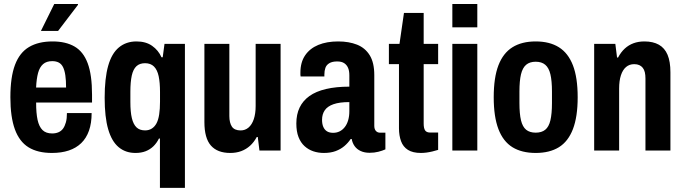

<svg xmlns="http://www.w3.org/2000/svg" viewBox="-20 -744 3380 949"><path d="M236.7 12Q166.1 12 120.9 -16Q75.7 -44 53.5 -104.9Q31.3 -165.8 31.3 -263.2Q31.3 -363 54.2 -423.6Q77.1 -484.2 123.6 -511.7Q170.1 -539.2 239.8 -539.2Q305 -539.2 348.5 -514Q392 -488.8 413.4 -431.4Q434.9 -374 434.9 -275.7V-237.3H158.6Q158.4 -185.2 165.7 -151.5Q173.1 -117.9 190.2 -101.1Q207.3 -84.4 237.7 -84.4Q255.2 -84.4 268.8 -90.2Q282.5 -96 291.4 -108Q300.3 -120.1 305.7 -139.4Q311 -158.7 310.8 -185H432.9Q432.9 -135.3 419.8 -98.1Q406.7 -60.9 381.4 -36.5Q356.2 -12.2 319.9 -0.1Q283.7 12 236.7 12ZM158.4 -311.2H306.6Q306.6 -346.6 303 -371.4Q299.4 -396.3 291.6 -412.1Q283.7 -427.9 270.3 -434.9Q256.9 -441.8 238.2 -441.8Q209.8 -441.8 193 -427.1Q176.1 -412.4 168.2 -383.6Q160.4 -354.8 158.4 -311.2ZM182.3 -591.2 248.1 -724.2H365.3L365.5 -720.2L267.2 -591.2Z M770.5 184.5V-59.1H765.5Q754.5 -36.8 738.2 -21Q721.9 -5.2 700.1 3.4Q678.3 12 649.6 12Q600.5 12 566.3 -16.7Q532 -45.4 514.7 -105.3Q497.3 -165.2 497.3 -260.6Q497.3 -357.3 514.7 -418.7Q532 -480.1 567.8 -509.7Q603.5 -539.2 654.6 -539.2Q701 -539.2 731.9 -517.4Q762.8 -495.7 778.2 -460.9H784.2L793.1 -527.2H894V184.5ZM697.1 -99.5Q716.3 -99.5 730.5 -108.7Q744.7 -117.8 753.8 -134.9Q762.8 -152.1 766.8 -178.8Q770.9 -205.4 770.9 -241.5V-289.6Q770.9 -335.8 764.2 -367.4Q757.4 -399 741 -415.3Q724.5 -431.6 696.9 -431.6Q670.3 -431.6 654.3 -416.7Q638.3 -401.8 631.3 -370.4Q624.4 -339 624.4 -290.4V-239.9Q624.4 -190.7 631.7 -160.1Q639.1 -129.5 654.7 -114.5Q670.3 -99.5 697.1 -99.5Z M1118.1 12Q1054.7 12 1022.5 -24.5Q990.3 -61 990.3 -140.7V-527.2H1113.6V-170.2Q1113.6 -153.7 1116.9 -140.3Q1120.2 -126.9 1126.5 -117.7Q1132.9 -108.4 1143.8 -103.9Q1154.7 -99.3 1169 -99.3Q1191.7 -99.3 1208.4 -113.5Q1225.2 -127.8 1234.4 -155Q1243.6 -182.2 1243.6 -219.9V-527.2H1366.9V0H1262.3L1254.1 -66.8H1249.1Q1235.1 -40.8 1215.8 -23.4Q1196.4 -6 1172.1 3Q1147.8 12 1118.1 12Z M1580.9 12Q1553.1 12 1528.7 3.8Q1504.3 -4.4 1485.3 -21.7Q1466.3 -38.9 1455.5 -66.5Q1444.7 -94.1 1444.7 -133.7Q1444.7 -178.7 1461 -212.6Q1477.3 -246.4 1509.4 -269.3Q1541.4 -292.2 1591.2 -304Q1640.9 -315.7 1706.7 -315.7V-372.2Q1706.7 -393.7 1700.5 -408.3Q1694.3 -423 1681.4 -431.7Q1668.5 -440.3 1646.7 -440.3Q1622.1 -440.3 1607.7 -431.6Q1593.3 -422.9 1588.3 -408.4Q1583.3 -394 1583.3 -375.5V-365.9H1465.8Q1464.8 -370.9 1464.8 -375.1Q1464.8 -379.3 1464.8 -384.8Q1464.8 -436.4 1488.2 -470.5Q1511.5 -504.7 1553.3 -522Q1595.2 -539.2 1651.3 -539.2Q1704.5 -539.2 1744.7 -523.3Q1784.9 -507.3 1807.4 -470.9Q1830 -434.5 1830 -372.9V-122.1Q1830 -105.8 1837.8 -97Q1845.6 -88.1 1859.2 -88.1H1884.9V-5.7Q1870 1 1850.1 6.1Q1830.2 11.2 1806.9 11.2Q1781.4 11.2 1762.6 2.4Q1743.8 -6.3 1732.8 -21.8Q1721.8 -37.3 1718.4 -57H1713.4Q1700.4 -37.7 1682.2 -22.1Q1664 -6.6 1639.2 2.7Q1614.5 12 1580.9 12ZM1626.7 -87.5Q1644.2 -87.5 1658.9 -94.8Q1673.6 -102.2 1684.4 -116.2Q1695.2 -130.1 1700.9 -149.8Q1706.7 -169.6 1706.7 -194.3V-239.4Q1657.9 -239.4 1628.2 -228.9Q1598.6 -218.5 1585.2 -198.9Q1571.8 -179.3 1571.8 -151.7Q1571.8 -131 1578.1 -116.6Q1584.4 -102.2 1596.4 -94.8Q1608.4 -87.5 1626.7 -87.5Z M2060.6 12Q2020.3 12 1996.4 -3.1Q1972.4 -18.3 1962.2 -46.3Q1952 -74.3 1952 -109.9V-426.9H1902.2V-527.2H1954.6L1976.7 -680.2H2074.1V-527.2H2145.6V-426.9H2074.1V-132.9Q2074.1 -110.4 2081.1 -99.6Q2088.1 -88.8 2107 -88.8H2145.6V-3.2Q2132.1 1 2117.2 4.6Q2102.3 8.2 2088 10.1Q2073.7 12 2060.6 12Z M2215.8 -608.8V-724.2H2339.2V-608.8ZM2215.8 0V-527.2H2339.2V0Z M2627.8 12Q2559 12 2513 -16.3Q2467 -44.7 2443.6 -105.8Q2420.3 -166.9 2420.3 -263.2Q2420.3 -360.6 2443.6 -421.2Q2467 -481.8 2513 -510.5Q2559 -539.2 2627.8 -539.2Q2696.5 -539.2 2742.4 -510.5Q2788.3 -481.8 2811.8 -421.2Q2835.3 -360.6 2835.3 -263.2Q2835.3 -166.9 2811.8 -105.8Q2788.3 -44.7 2742.4 -16.3Q2696.5 12 2627.8 12ZM2627.8 -88.3Q2657.2 -88.3 2675 -102.7Q2692.9 -117.1 2700.5 -149.4Q2708.2 -181.8 2708.2 -234.8V-291.4Q2708.2 -344.4 2700.5 -376.7Q2692.9 -408.9 2675 -423.9Q2657.2 -438.9 2627.8 -438.9Q2598.4 -438.9 2580.6 -423.9Q2562.9 -408.9 2555.1 -376.7Q2547.4 -344.4 2547.4 -291.4V-234.8Q2547.4 -181.8 2555.1 -149.4Q2562.9 -117.1 2580.6 -102.7Q2598.4 -88.3 2627.8 -88.3Z M2916.8 0V-527.2H3021.4L3029.9 -459.7H3034.9Q3049.1 -486.4 3068.1 -503.9Q3087.1 -521.4 3111.3 -530.3Q3135.5 -539.2 3165 -539.2Q3207.9 -539.2 3236.6 -523Q3265.4 -506.7 3279.5 -473.3Q3293.7 -439.8 3293.7 -386.7V0H3170.3V-356.2Q3170.3 -373.5 3167.2 -386.8Q3164 -400.1 3157 -408.8Q3150.1 -417.6 3139.7 -422.2Q3129.3 -426.9 3114.6 -426.9Q3091.1 -426.9 3074.4 -412.8Q3057.8 -398.7 3049 -371.8Q3040.2 -345 3040.2 -306.3V0Z"/></svg>

Font: Archivo SemiBold Condensed
Style: Regular
Weight: 600
Width: 3
Version: Version 2.001